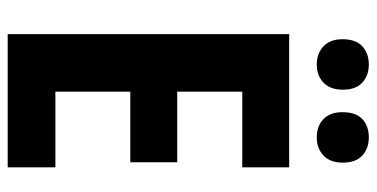

<svg xmlns="http://www.w3.org/2000/svg" viewBox="-254 -702 956 487"><g transform="rotate(90 223.5 -458.0)"><path d="M404 0H66V-714H404V-595H212V-430H391V-311H212V-121H404ZM79 -849Q79 -883 97 -899.5Q115 -916 143 -916Q171 -916 189 -899.5Q207 -883 207 -850Q207 -818 189 -801Q171 -784 143 -784Q115 -784 97 -801Q79 -818 79 -849ZM264 -849Q264 -883 281.5 -899.5Q299 -916 328 -916Q356 -916 374 -899.5Q392 -883 392 -850Q392 -818 374 -801Q356 -784 328 -784Q299 -784 281.5 -801Q264 -818 264 -849Z"/></g></svg>

Font: Noto Sans Display Condensed
Style: Bold
Weight: 700
Width: 3
Designer: Monotype Design Team
Foundry: Monotype Imaging Inc.
Version: Version 2.003